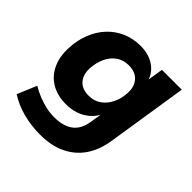

<svg xmlns="http://www.w3.org/2000/svg" viewBox="-182 -657 999 999"><g transform="rotate(45 318.0 -157.5)"><path d="M254 191Q186 191 125.5 174.5Q65 158 19 128L64 21Q90 37 119.5 49Q149 61 179.5 68Q210 75 241 75Q306 75 344.5 47.5Q383 20 393 -39L405 -112H408Q392 -81 365.5 -59Q339 -37 306.5 -26.5Q274 -16 238 -16Q174 -16 128.5 -43Q83 -70 60 -120Q37 -170 41 -238Q44 -295 63.5 -344Q83 -393 117 -429.5Q151 -466 197 -486Q243 -506 298 -506Q355 -506 396 -480Q437 -454 453 -406L450 -408L464 -496H610L540 -48Q528 28 491.5 81Q455 134 395.5 162.5Q336 191 254 191ZM289 -131Q329 -131 358 -151.5Q387 -172 404 -207Q421 -242 423 -284Q426 -332 400.5 -361.5Q375 -391 325 -391Q286 -391 257 -370.5Q228 -350 212 -315.5Q196 -281 193 -239Q190 -190 215 -160.5Q240 -131 289 -131Z"/></g></svg>

Font: Nunito Sans 10pt ExtraBold
Style: Italic
Weight: 800
Italic angle: -9°
Designer: Vernon Adams
Foundry: Vernon Adams
Version: Version 3.101;gftools[0.9.27]